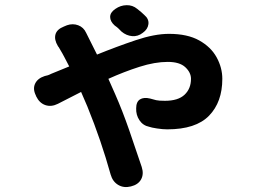

<svg xmlns="http://www.w3.org/2000/svg" viewBox="-20 -664 1040 760"><path d="M545 -534Q526 -519 503 -521Q480 -523 461 -539Q452 -548 448 -552Q444 -556 434 -563Q416 -579 416 -597Q416 -615 437 -629Q457 -643 481 -643.5Q505 -644 523 -629Q535 -619 539 -616Q543 -613 551 -605Q570 -589 567.5 -568.5Q565 -548 545 -534ZM122 -286Q109 -312 119 -333Q129 -354 157 -363Q165 -365 169 -366Q173 -367 183 -372L254 -401Q244 -420 235.5 -436.5Q227 -453 219 -466Q211 -480 211.5 -478.5Q212 -477 209 -482Q194 -507 199.5 -527.5Q205 -548 233 -559L245 -564Q268 -572 289.5 -564Q311 -556 321 -534Q322 -532 323 -530Q324 -528 326 -524L364 -448Q443 -480 517.5 -505Q592 -530 649 -530Q722 -530 768.5 -504Q815 -478 837.5 -437Q860 -396 860 -352Q860 -260 807.5 -206Q755 -152 642 -152Q624 -152 601.5 -155.5Q579 -159 571 -162Q546 -167 532 -188Q518 -209 519 -235Q519 -261 534 -270.5Q549 -280 574 -274Q588 -270 598 -267.5Q608 -265 633 -265Q685 -265 710.5 -289Q736 -313 736 -352Q736 -377 713.5 -398Q691 -419 644 -419Q593 -419 532 -399.5Q471 -380 409 -352L436 -291Q465 -225 491.5 -148.5Q518 -72 541 -3Q550 25 538.5 46Q527 67 498 74Q470 81 448 68Q426 55 418 27Q399 -41 376.5 -107Q354 -173 326 -242L301 -300L209 -253Q183 -240 159.5 -248Q136 -256 123 -283Z"/></svg>

Font: Chiron GoRound TC
Style: Bold
Weight: 700
Designer: Ryoko NISHIZUKA 西塚涼子 (kana, bopomofo & ideographs); Paul D. Hunt (Latin, Greek & Cyrillic); Sandoll Communications 산돌커뮤니
Foundry: Adobe
Version: Version 1.000;hotconv 1.1.1;makeotfexe 2.6.0